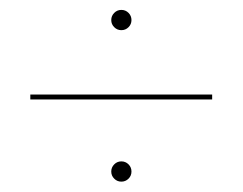

<svg xmlns="http://www.w3.org/2000/svg" viewBox="-20 -567 480 380"><path d="M399.9 -370.1H40V-379.9H399.9ZM206.1 -513.2Q200.2 -519 200.2 -527.3Q200.2 -535.6 206.1 -541.5Q211.9 -547.4 220.2 -547.4Q228.5 -547.4 234.4 -541.5Q240.2 -535.6 240.2 -527.3Q240.2 -519 234.4 -513.2Q228.5 -507.3 220.2 -507.3Q211.9 -507.3 206.1 -513.2ZM206.1 -213.4Q200.2 -219.2 200.2 -227.5Q200.2 -235.8 206.1 -241.7Q211.9 -247.6 220.2 -247.6Q228.5 -247.6 234.4 -241.7Q240.2 -235.8 240.2 -227.5Q240.2 -219.2 234.4 -213.4Q228.5 -207.5 220.2 -207.5Q211.9 -207.5 206.1 -213.4Z"/></svg>

Font: ZnikomitNo25
Style: Regular
Weight: 100
Designer: gluk
Foundry: gluk
Version: Version 0.56